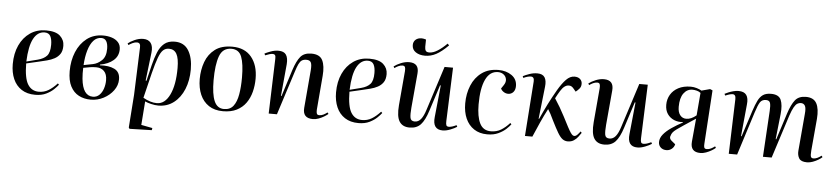

<svg xmlns="http://www.w3.org/2000/svg" viewBox="-51 -1054 6953 1601"><g transform="rotate(5 3426.0 -254.0)"><path d="M298 -529Q379 -529 415.5 -495.5Q452 -462 452 -413Q452 -370 434.5 -344.5Q417 -319 389 -304Q361 -289 327.5 -280.5Q294 -272 264 -265L156 -240Q157 -116 189 -65Q221 -14 281 -14Q325 -14 361 -35.5Q397 -57 434 -97L444 -87Q433 -72 408.5 -48Q384 -24 345.5 -5Q307 14 253 14Q185 14 138.5 -16.5Q92 -47 68.5 -101Q45 -155 45 -225Q45 -314 76.5 -382.5Q108 -451 165 -490Q222 -529 298 -529ZM350 -413Q350 -459 336 -485Q322 -511 287 -511Q229 -511 195 -448.5Q161 -386 156 -256L250 -280Q300 -293 325 -320.5Q350 -348 350 -413Z M718 14Q662 14 618 -9Q574 -32 548.5 -81Q523 -130 523 -208Q523 -296 553 -368.5Q583 -441 639.5 -484.5Q696 -528 776 -528Q814 -528 847.5 -517.5Q881 -507 902 -484Q923 -461 923 -425Q923 -368 881 -332Q839 -296 770 -284V-278Q844 -283 891.5 -260Q939 -237 939 -175Q939 -125 907.5 -82Q876 -39 825.5 -12.5Q775 14 718 14ZM634 -268 711 -283Q751 -291 784.5 -323Q818 -355 818 -420Q818 -461 804.5 -483.5Q791 -506 762 -506Q724 -506 697 -476Q670 -446 654 -392Q638 -338 634 -268ZM734 -12Q766 -12 788 -33.5Q810 -55 821 -88.5Q832 -122 832 -158Q832 -209 807 -234Q782 -259 741 -259Q718 -259 691.5 -255.5Q665 -252 633 -245Q632 -221 632.5 -198.5Q633 -176 635 -154Q649 -12 734 -12Z M1090 -455Q1091 -476 1084 -485.5Q1077 -495 1061 -495Q1044 -495 1025 -486Q1006 -477 992 -467L984 -480Q1001 -495 1038 -512Q1075 -529 1111 -529Q1155 -529 1175 -501Q1195 -473 1189 -421L1161 -185L1168 -183L1200 -317Q1215 -378 1234.5 -425.5Q1254 -473 1287 -501Q1320 -529 1375 -529Q1453 -529 1490.5 -468.5Q1528 -408 1528 -309Q1528 -217 1498 -144Q1468 -71 1413 -28.5Q1358 14 1284 14Q1256 14 1223 6Q1190 -2 1172 -11L1157 187L1251 205L1248 223L1062 228L1055 218L1075 -57ZM1332 -466Q1303 -466 1283 -447.5Q1263 -429 1245.5 -382.5Q1228 -336 1207 -253L1155 -40Q1217 -5 1270 -5Q1337 -5 1377 -87.5Q1417 -170 1417 -312Q1417 -392 1396.5 -429Q1376 -466 1332 -466Z M1825 14Q1754 14 1706 -18Q1658 -50 1633.5 -106.5Q1609 -163 1609 -237Q1609 -314 1633.5 -380.5Q1658 -447 1712 -488Q1766 -529 1856 -529Q1961 -529 2017 -461Q2073 -393 2073 -280Q2073 -223 2059.5 -170Q2046 -117 2016.5 -75.5Q1987 -34 1939.5 -10Q1892 14 1825 14ZM1832 -5Q1883 -5 1910 -40Q1937 -75 1948 -137Q1959 -199 1959 -280Q1959 -394 1936.5 -452.5Q1914 -511 1851 -511Q1778 -511 1751.5 -439Q1725 -367 1725 -236Q1725 -121 1750 -63Q1775 -5 1832 -5Z M2704 -40Q2691 -29 2670.5 -16.5Q2650 -4 2625.5 5Q2601 14 2578 14Q2490 14 2498 -74L2525 -389Q2529 -437 2519.5 -455.5Q2510 -474 2482 -474Q2458 -474 2443.5 -464.5Q2429 -455 2417.5 -431Q2406 -407 2393 -365L2276 0H2207L2222 -459Q2223 -480 2217.5 -489Q2212 -498 2196 -498Q2176 -498 2135 -481L2128 -495Q2144 -504 2177.5 -516.5Q2211 -529 2243 -529Q2289 -529 2307 -502Q2325 -475 2321 -423L2296 -156L2301 -155L2372 -379Q2397 -456 2427.5 -492.5Q2458 -529 2519 -529Q2589 -529 2612 -482.5Q2635 -436 2628 -353L2604 -66Q2603 -44 2607.5 -33.5Q2612 -23 2629 -23Q2647 -23 2664 -32Q2681 -41 2695 -52Z M3004 -529Q3085 -529 3121.5 -495.5Q3158 -462 3158 -413Q3158 -370 3140.5 -344.5Q3123 -319 3095 -304Q3067 -289 3033.5 -280.5Q3000 -272 2970 -265L2862 -240Q2863 -116 2895 -65Q2927 -14 2987 -14Q3031 -14 3067 -35.5Q3103 -57 3140 -97L3150 -87Q3139 -72 3114.5 -48Q3090 -24 3051.5 -5Q3013 14 2959 14Q2891 14 2844.5 -16.5Q2798 -47 2774.5 -101Q2751 -155 2751 -225Q2751 -314 2782.5 -382.5Q2814 -451 2871 -490Q2928 -529 3004 -529ZM3056 -413Q3056 -459 3042 -485Q3028 -511 2993 -511Q2935 -511 2901 -448.5Q2867 -386 2862 -256L2956 -280Q3006 -293 3031 -320.5Q3056 -348 3056 -413Z M3210 -482Q3233 -500 3268.5 -514.5Q3304 -529 3337 -529Q3422 -529 3414 -441L3388 -152Q3383 -96 3388 -68Q3393 -40 3426 -40Q3456 -40 3477.5 -66.5Q3499 -93 3516 -148L3634 -515H3705L3688 -67Q3687 -43 3691.5 -32Q3696 -21 3713 -21Q3737 -21 3776 -40L3783 -27Q3762 -13 3727.5 0.5Q3693 14 3664 14Q3577 14 3589 -92L3616 -358L3610 -359L3540 -141Q3514 -59 3480 -22.5Q3446 14 3387 14Q3328 14 3301.5 -27.5Q3275 -69 3283 -164L3308 -450Q3310 -474 3305 -485Q3300 -496 3284 -496Q3267 -496 3249 -487.5Q3231 -479 3218 -469ZM3463 -594Q3416 -594 3385 -615Q3354 -636 3354 -674Q3354 -702 3373 -719Q3392 -736 3424 -736Q3433 -736 3441.5 -734Q3450 -732 3460 -729L3459 -669Q3459 -647 3466.5 -635.5Q3474 -624 3496 -624Q3528 -624 3565.5 -647.5Q3603 -671 3643 -711L3656 -697Q3600 -641 3555.5 -617.5Q3511 -594 3463 -594Z M4085 -529Q4150 -529 4195.5 -497Q4241 -465 4241 -408Q4241 -375 4224 -356.5Q4207 -338 4181 -338Q4162 -338 4144.5 -349Q4127 -360 4119 -377L4138 -405Q4157 -432 4153 -456.5Q4149 -481 4129.5 -496Q4110 -511 4082 -511Q4014 -511 3979 -437.5Q3944 -364 3944 -229Q3944 -127 3972 -70.5Q4000 -14 4065 -14Q4113 -14 4150 -36.5Q4187 -59 4221 -97L4231 -87Q4219 -70 4194 -46.5Q4169 -23 4130 -4.5Q4091 14 4037 14Q3972 14 3926 -16.5Q3880 -47 3856 -101Q3832 -155 3832 -227Q3832 -309 3860.5 -378Q3889 -447 3945.5 -488Q4002 -529 4085 -529Z M4453 -153 4457 -152Q4488 -221 4517.5 -279.5Q4547 -338 4585 -404Q4619 -462 4651.5 -495.5Q4684 -529 4721 -529Q4751 -529 4768 -513.5Q4785 -498 4785 -474Q4785 -450 4771.5 -434Q4758 -418 4741 -405L4721 -429Q4713 -439 4703.5 -445Q4694 -451 4680 -451Q4643 -451 4611 -399Q4593 -370 4575 -335Q4600 -297 4619 -264.5Q4638 -232 4660 -190Q4687 -137 4703.5 -106Q4720 -75 4730.5 -60Q4741 -45 4748 -40.5Q4755 -36 4762 -36Q4775 -36 4789 -51Q4803 -66 4811 -78L4821 -67Q4812 -54 4798 -34.5Q4784 -15 4762.5 -0.5Q4741 14 4711 14Q4686 14 4666.5 -0.5Q4647 -15 4626 -50.5Q4605 -86 4574 -148Q4559 -181 4547.5 -202Q4536 -223 4525 -240Q4495 -183 4468.5 -124.5Q4442 -66 4414 0H4352L4385 -458Q4388 -498 4358 -498Q4347 -498 4332.5 -494.5Q4318 -491 4296 -481L4290 -495Q4311 -506 4343.5 -517.5Q4376 -529 4410 -529Q4455 -529 4472 -501.5Q4489 -474 4483 -423Z M4840 -482Q4863 -500 4898.5 -514.5Q4934 -529 4967 -529Q5052 -529 5044 -441L5018 -152Q5013 -96 5018 -68Q5023 -40 5056 -40Q5086 -40 5107.5 -66.5Q5129 -93 5146 -148L5264 -515H5335L5318 -67Q5317 -43 5321.5 -32Q5326 -21 5343 -21Q5367 -21 5406 -40L5413 -27Q5392 -13 5357.5 0.5Q5323 14 5294 14Q5207 14 5219 -92L5246 -358L5240 -359L5170 -141Q5144 -59 5110 -22.5Q5076 14 5017 14Q4958 14 4931.5 -27.5Q4905 -69 4913 -164L4938 -450Q4940 -474 4935 -485Q4930 -496 4914 -496Q4897 -496 4879 -487.5Q4861 -479 4848 -469Z M5761 -268Q5703 -230 5665.5 -205Q5628 -180 5606 -164Q5584 -148 5574.5 -135Q5565 -122 5562 -109Q5551 -87 5572 -68L5606 -40Q5600 -15 5580.5 0Q5561 15 5537 15Q5507 15 5488.5 -2.5Q5470 -20 5470 -47Q5470 -81 5495.5 -112Q5521 -143 5563 -171.5Q5605 -200 5655 -227L5654 -230Q5614 -226 5579.5 -240.5Q5545 -255 5524 -285.5Q5503 -316 5503 -362Q5503 -409 5525.5 -447Q5548 -485 5591 -507.5Q5634 -530 5695 -530Q5719 -530 5744 -522.5Q5769 -515 5785 -505L5856 -524L5877 -515L5848 -66Q5846 -44 5850.5 -33.5Q5855 -23 5872 -23Q5890 -23 5907.5 -32Q5925 -41 5939 -52L5947 -40Q5935 -29 5914 -16.5Q5893 -4 5868.5 5Q5844 14 5821 14Q5735 14 5743 -74ZM5779 -485Q5766 -496 5747 -501Q5728 -506 5710 -506Q5665 -506 5636.5 -467Q5608 -428 5608 -354Q5608 -309 5627.5 -284.5Q5647 -260 5679 -260Q5720 -260 5763 -296Z M6367 -386Q6370 -431 6363.5 -452.5Q6357 -474 6328 -474Q6295 -474 6279 -449.5Q6263 -425 6243 -362L6128 0H6058L6073 -459Q6074 -498 6047 -498Q6038 -498 6024 -494.5Q6010 -491 5986 -481L5979 -495Q5990 -501 6009 -509Q6028 -517 6050.5 -523Q6073 -529 6094 -529Q6141 -529 6160 -502Q6179 -475 6173 -423L6147 -156L6152 -155L6223 -374Q6240 -426 6257 -460.5Q6274 -495 6299 -512Q6324 -529 6366 -529Q6431 -529 6449.5 -486.5Q6468 -444 6460 -367L6437 -156L6442 -155L6513 -377Q6538 -454 6568 -491.5Q6598 -529 6658 -529Q6723 -529 6747.5 -484Q6772 -439 6765 -354L6741 -86Q6738 -47 6743 -35Q6748 -23 6764 -23Q6778 -23 6795 -30Q6812 -37 6831 -52L6839 -40Q6828 -29 6807 -16.5Q6786 -4 6761.5 5Q6737 14 6713 14Q6663 14 6647 -12.5Q6631 -39 6634 -76L6661 -386Q6666 -436 6655 -455Q6644 -474 6620 -474Q6605 -474 6591 -465.5Q6577 -457 6563 -432.5Q6549 -408 6533 -361L6417 0H6344Z"/></g></svg>

Font: Literata 72pt Medium
Style: Italic
Weight: 500
Italic angle: -2°
Designer: Latin by Veronika Burian and Jose Scaglione. Greek by Irene Vlachou. Cyrillic by Vera Evstafieva
Foundry: TypeTogether
Version: Version 3.002